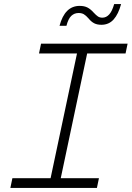

<svg xmlns="http://www.w3.org/2000/svg" viewBox="-20 -925 648 945"><path d="M31 0 41 -48H229L359 -662H172L182 -710H608L598 -662H409L279 -48H467L457 0ZM479 -803Q458 -803 443.5 -810.5Q429 -818 416 -834Q403 -849 392.5 -855Q382 -861 367 -861Q346 -861 331 -847Q316 -833 307 -798H273Q299 -896 372 -896Q395 -896 410.5 -888Q426 -880 441 -863Q453 -850 462 -844Q471 -838 484 -838Q503 -838 517.5 -854Q532 -870 542 -905H576Q563 -856 539.5 -829.5Q516 -803 479 -803Z"/></svg>

Font: Geist Mono ExtraLight
Style: Italic
Weight: 200
Italic angle: -12°
Monospace: yes
Designer: Basement.studio, Andrés Briganti, Mateo Zaragoza
Foundry: Basement.studio, Vercel, Andrés Briganti, Guido Ferreyra, Mateo Zaragoza
Version: Version 1.500; ttfautohint (v1.8.4.7-5d5b)